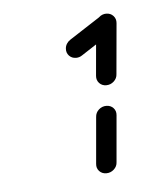

<svg xmlns="http://www.w3.org/2000/svg" viewBox="-34 -697 268 347"><g transform="rotate(-5 100.0 -523.5)"><path d="M145.9 -379.3Q138.1 -379.3 133.1 -384.6Q128.1 -390 128.9 -397.8L136.3 -482.2Q136.7 -490 142.6 -495.4Q148.5 -500.7 156.3 -500.7Q164.1 -500.7 169.1 -495.4Q174.1 -490 173.3 -482.2L165.9 -397.8Q165.6 -390 159.6 -384.6Q153.7 -379.3 145.9 -379.3ZM170.7 -666.7Q178.5 -666.7 183.5 -661.3Q188.5 -655.9 187.8 -648.1Q187.4 -643.7 184.8 -639.6Q182.2 -635.6 178.5 -633L120.4 -595.2Q115.6 -591.9 109.6 -591.9Q101.9 -591.9 96.9 -597.2Q91.9 -602.6 92.6 -610.4Q93 -615.2 95.6 -619.1Q98.1 -623 102.2 -625.6L160.4 -663.3Q164.8 -666.7 170.7 -666.7ZM159.6 -537.8Q151.9 -537.8 146.9 -543.1Q141.9 -548.5 142.6 -556.3L150.7 -648.1Q151.5 -655.9 157.2 -661.3Q163 -666.7 170.7 -666.7Q178.5 -666.7 183.5 -661.3Q188.5 -655.9 187.8 -648.1L179.6 -556.3Q179.3 -548.5 173.3 -543.1Q167.4 -537.8 159.6 -537.8Z"/></g></svg>

Font: 26F Galaxy Sans Oblique
Style: Regular
Weight: 400
Italic angle: -5°
Designer: C₂₉H₂₅N₃O₅
Version: Version 1.200;FEAKit 1.0